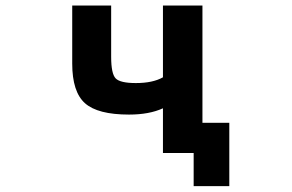

<svg xmlns="http://www.w3.org/2000/svg" viewBox="-20 -543 1040 684"><path d="M560.5 -157.2Q511.7 -134.8 439.5 -134.8Q328.1 -134.8 282.7 -175.3Q237.3 -215.8 237.3 -316.4V-523.4H376V-340.8Q376 -280.3 392.1 -263.7Q408.2 -247.1 463.9 -247.1Q524.4 -247.1 560.5 -267.6V-523.4H701.2V-105.5H796.9V120.1H669.9V2H648.4H560.5Z"/></svg>

Font: GenEi Gothic M Regular
Style: Bold
Weight: 700
Designer: o_tamon (Modified); [Source Han Sans]
Ryoko NISHIZUKA  (kana & ideographs); Paul D. Hunt (Latin, Greek & Cyrillic); Wenl
Version: Version 1.1a;Original Version 1.004